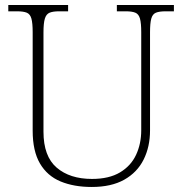

<svg xmlns="http://www.w3.org/2000/svg" viewBox="-20 -734 727 764"><path d="M345 10Q274 10 221 -12Q168 -34 139 -83.5Q110 -133 110 -214V-606Q110 -642 105 -660Q100 -678 86.5 -683.5Q73 -689 48 -689H13V-714H251V-689H215Q191 -689 177.5 -683.5Q164 -678 158.5 -660Q153 -642 153 -605V-210Q153 -112 205.5 -67Q258 -22 346 -22Q414 -22 457.5 -48Q501 -74 521.5 -118Q542 -162 542 -216V-606Q542 -642 537 -660Q532 -678 518.5 -683.5Q505 -689 481 -689H445V-714H672V-689H639Q614 -689 600.5 -683.5Q587 -678 582 -660Q577 -642 577 -605V-215Q577 -150 551.5 -99Q526 -48 474.5 -19Q423 10 345 10Z"/></svg>

Font: Noto Serif Hentaigana ExtraLight
Style: Regular
Weight: 200
Designer: Kazuhiro Yamada
Foundry: nipponia
Version: Version 1.000